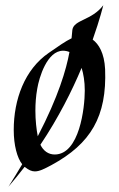

<svg xmlns="http://www.w3.org/2000/svg" viewBox="-20 -638 452 727"><path d="M371 -618C327 -560 260 -564 254 -525L251 -493C228 -482 201 -463 165 -438C73 -375 32 -261 32 -146C32 -88 45 -40 64 -16C48 11 31 39 12 69C33 44 54 19 73 -6C74 -6 74 -5 75 -5C89 6 100 11 112 11C129 11 147 2 175 -13C324 -94 385 -197 378 -376C375 -437 354 -471 331 -488C359 -567 371 -618 371 -618ZM301 -295C301 -230 281 -53 187 -53C163 -53 144 -67 133 -90C202 -193 253 -295 289 -381C296 -358 301 -330 301 -295ZM219 -446C227 -446 236 -444 243 -441C231 -375 201 -272 123 -122C118 -148 114 -182 114 -219C114 -246 116 -274 121 -302C128 -344 158 -446 219 -446Z"/></svg>

Font: Quintessential
Style: Regular
Weight: 400
Designer: Astigmatic (AOETI)
Foundry: Astigmatic (AOETI)
Version: Version 1.000